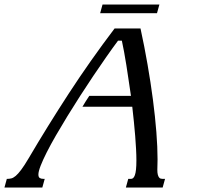

<svg xmlns="http://www.w3.org/2000/svg" viewBox="-145 -844 909 864"><path d="M370.6 -715.8H487.3Q504.9 -635.3 519 -553.7Q533.2 -472.2 543.2 -395.5Q553.2 -318.8 558.6 -250.2Q564 -181.6 564 -127Q564 -114.3 563.5 -102.5Q563 -90.8 563 -80.1Q563 -65.9 565.2 -57.9Q567.4 -49.8 570.6 -45.7Q573.7 -41.5 577.9 -40.3Q582 -39.1 585.9 -39.1H597.7L586.9 0H421.4L432.1 -39.1H444.8Q449.7 -39.1 454.1 -42.7Q458.5 -46.4 461.9 -55.7Q465.3 -64.9 467 -81.1Q468.8 -97.2 468.8 -122.6Q468.8 -145.5 467.3 -173.1Q465.8 -200.7 463.4 -231.7Q460.9 -262.7 457.5 -296.1Q454.1 -329.6 450.2 -363.8H226.1Q233.4 -376.5 241 -388.4Q248.5 -400.4 256.8 -412.6H444.3Q439 -448.2 433.8 -483.4Q428.7 -518.6 423.6 -550.8Q418.5 -583 413.3 -611.1Q408.2 -639.2 403.3 -661.1H386.2Q361.8 -628.4 333.5 -587.9Q305.2 -547.4 275.4 -503.2Q245.6 -459 215.8 -412.6Q186 -366.2 158.4 -321.3Q130.9 -276.4 106.9 -234.9Q83 -193.4 65.4 -158.7Q47.9 -124 37.8 -98.1Q27.8 -72.3 27.8 -58.6Q27.8 -46.9 33.9 -43Q40 -39.1 50.3 -39.1H56.2L45.4 0H-125L-114.3 -39.1H-111.8Q-102.5 -39.1 -93.8 -41.3Q-85 -43.5 -74.2 -52.5Q-63.5 -61.5 -49.6 -80.1Q-35.6 -98.6 -16.6 -130.9Q68.4 -275.4 164.3 -422.9Q260.3 -570.3 370.6 -715.8ZM305.7 -784.7 316.4 -823.7H572.3L561.5 -784.7Z"/></svg>

Font: Arian AMU Serif
Style: Italic
Weight: 400
Italic angle: -15°
Designer: Ruben Hakobyan (Tarumian)
Foundry: Ruben Hakobyan (Tarumian)
Version: Version 1.002